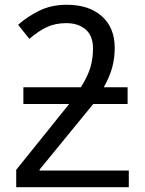

<svg xmlns="http://www.w3.org/2000/svg" viewBox="-20 -785 610 805"><path d="M260 -765Q353 -765 407 -717Q461 -669 461 -584Q461 -542 450.5 -502.5Q440 -463 415 -419H515V-349H371L146 -74V-70H520V0H48V-73L270 -349H78V-419H319Q348 -465 359 -502.5Q370 -540 370 -582Q370 -635 339 -661.5Q308 -688 258 -688Q211 -688 175.5 -671Q140 -654 103 -622L56 -681Q95 -716 145.5 -740.5Q196 -765 260 -765Z"/></svg>

Font: Noto Sans
Style: Regular
Weight: 400
Designer: Monotype Design Team
Foundry: Monotype Imaging Inc.
Version: Version 2.007